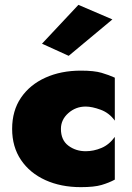

<svg xmlns="http://www.w3.org/2000/svg" viewBox="-20 -761 543 791"><path d="M443 -681 263 -531 153 -581 303 -741ZM231 -230Q231 -184 261.5 -161Q292 -138 333 -138Q366 -138 398 -151.5Q430 -165 453 -197V-21Q429 -8 398.5 1Q368 10 313 10Q231 10 167 -19Q103 -48 66.5 -102Q30 -156 30 -230Q30 -305 66.5 -358.5Q103 -412 167 -441Q231 -470 313 -470Q368 -470 398.5 -461Q429 -452 453 -441V-264Q430 -296 394.5 -309Q359 -322 333 -322Q292 -322 261.5 -295Q231 -268 231 -230Z"/></svg>

Font: Jost* Black
Style: Regular
Weight: 900
Version: Version 3.7